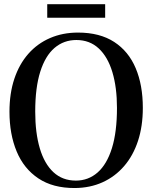

<svg xmlns="http://www.w3.org/2000/svg" viewBox="-20 -912 748 943"><path d="M347.5 11.5Q240 12 168.5 -35.8Q97 -83.5 61.8 -168.2Q26.5 -253 26.5 -363.5Q26.5 -453.5 50.5 -525.2Q74.5 -597 119.2 -647.8Q164 -698.5 226 -725.2Q288 -752 363 -752Q470 -752 540.8 -706Q611.5 -660 646.5 -577Q681.5 -494 681.5 -382Q681.5 -292.5 657.8 -220Q634 -147.5 589.5 -96Q545 -44.5 483.8 -16.8Q422.5 11 347.5 11.5ZM352.5 -25Q414 -25 459.5 -65Q505 -105 529.8 -184.5Q554.5 -264 554.5 -382Q554.5 -482.5 532 -557.5Q509.5 -632.5 465 -674Q420.5 -715.5 355 -715.5Q293.5 -715.5 248 -676.8Q202.5 -638 177.8 -560Q153 -482 153 -363.5Q153 -259.5 175.5 -183.5Q198 -107.5 242.5 -66.2Q287 -25 352.5 -25ZM496.5 -891.5V-825H212V-891.5Z"/></svg>

Font: Merriweather 96pt Medium
Style: Regular
Weight: 500
Version: Version 2.100